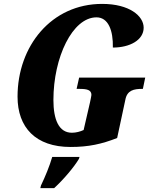

<svg xmlns="http://www.w3.org/2000/svg" viewBox="-20 -744 788 985"><path d="M342 10C435 10 502 -5 581 -36L623 -232C632 -281 667 -288 709 -288H713L725 -346H386L373 -288H387C426 -288 449 -283 449 -257C449 -253 446 -240 442 -220L409 -77C392 -69 370 -63 349 -63C281 -63 254 -132 254 -231C254 -450 352 -655 475 -655C536 -655 561 -587 559 -500C647 -500 717 -539 717 -602C717 -662 644 -724 504 -724C244 -724 70 -508 70 -248C70 -90 163 10 342 10ZM190 208 187 221H258C308 175 360 113 385 71L388 61H248C234 109 212 162 190 208Z"/></svg>

Font: Noto Serif Condensed Black
Style: Italic
Weight: 900
Width: 3
Italic angle: -12°
Designer: Monotype Design Team
Foundry: Monotype Imaging Inc.
Version: Version 2.013